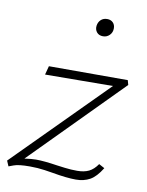

<svg xmlns="http://www.w3.org/2000/svg" viewBox="-75 -672 565 736"><g transform="rotate(10 207.0 -303.5)"><path d="M349 -64 371 -52Q349 -16 325.5 -3Q302 10 271 10Q235 10 179 0Q174 -1 147 -5Q120 -9 89 -9Q45 -9 27 -2Q9 5 8 5L-1 -16L349 -368L85 -366L94 -400H401L406 -382L63 -35Q91 -39 108 -39Q139 -39 191 -31Q198 -30 222 -27Q246 -24 270 -24Q297 -24 315.5 -33Q334 -42 349 -64ZM247 -585Q249 -599 258.5 -608Q268 -617 283 -617Q297 -617 305.5 -608.5Q314 -600 314 -586Q314 -570 303.5 -559.5Q293 -549 278 -549Q262 -549 253.5 -559.5Q245 -570 247 -585Z"/></g></svg>

Font: Ysabeau Light
Style: Italic
Weight: 300
Italic angle: -12°
Designer: Christian Thalmann (Catharsis Fonts)
Version: Version 0.003